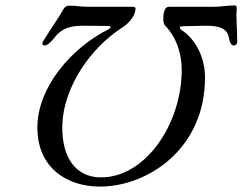

<svg xmlns="http://www.w3.org/2000/svg" viewBox="-20 -675 896 709"><path d="M846 -655C818 -655 796 -650 770 -650C714 -650 659 -650 603 -650C590 -650 583 -632 583 -605C583 -594 585 -585 591 -579C628 -541 651 -483 651 -417C651 -218 518 -20 353 -20C263 -20 208 -88 210 -212C214 -353 314 -498 431 -573C452 -586 478 -613 480 -639C481 -648 480 -650 463 -650H303C277 -650 264 -654 236 -654C222 -654 217 -646 212 -637C199 -613 169 -571 140 -524C133 -513 138 -507 144 -507C156 -507 169 -521 182 -537C212 -575 246 -580 292 -580L382 -579C394 -578 385 -569 381 -567C243 -498 118 -352 118 -204C118 -57 225 14 349 14C525 14 737 -125 737 -388C737 -461 704 -530 649 -565C640 -574 644 -578 653 -578L737 -580C783 -580 818 -574 825 -537C828 -521 832 -507 844 -507C850 -507 856 -513 856 -520C856 -571 851 -613 854 -638C855 -647 855 -655 846 -655Z"/></svg>

Font: EB Garamond
Style: Italic
Weight: 400
Italic angle: -17.2°
Designer: Georg Duffner and Octavio Pardo
Foundry: Georg Duffner
Version: Version 1.000;PS 001.000;hotconv 1.0.88;makeotf.lib2.5.64775